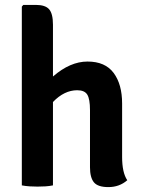

<svg xmlns="http://www.w3.org/2000/svg" viewBox="-20 -756 583 783"><path d="M478 -334V-116Q478 -52 499 -21Q467 7 422 7Q379 7 363 -12.5Q347 -32 347 -74V-307Q347 -352 336 -370Q325 -388 295 -388Q242 -388 196 -340V0Q181 3 165.5 4Q150 5 133 5Q117 5 101 4Q85 3 69 0V-729L75 -736H126Q165 -736 180.5 -718Q196 -700 196 -655V-444Q266 -505 337 -505Q409 -505 443.5 -458.5Q478 -412 478 -334Z"/></svg>

Font: Signika
Style: Semibold
Weight: 600
Designer: Anna Giedrys
Foundry: Anna Giedrys
Version: Version 1.001